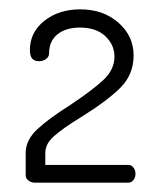

<svg xmlns="http://www.w3.org/2000/svg" viewBox="-20 -751 343 411"><path d="M152 -731Q201 -731 233.5 -702.5Q266 -674 266 -632Q266 -591 237 -562.5Q208 -534 153 -500Q114 -476 95.5 -459.5Q77 -443 77 -424V-398H255Q261 -398 265.5 -392.5Q270 -387 270 -379Q270 -371 265.5 -365.5Q261 -360 255 -360H54Q47 -360 41 -364.5Q35 -369 35 -375V-424Q35 -451 59.5 -474Q84 -497 130 -526Q178 -558 201.5 -580Q225 -602 225 -630Q225 -655 205.5 -673.5Q186 -692 151 -692Q121 -692 103 -677.5Q85 -663 85 -636Q85 -630 79 -625Q73 -620 63 -620Q54 -620 49 -625.5Q44 -631 44 -644Q44 -682 75 -706.5Q106 -731 152 -731Z"/></svg>

Font: Dosis
Style: Regular
Weight: 400
Designer: Edgar Tolentino, Pablo Impallari, Igino Marini
Foundry: Edgar Tolentino, Pablo Impallari, Igino Marini
Version: Version 1.007;Glyphs 3.1.1 (3134)